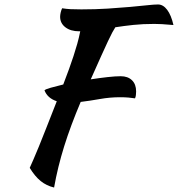

<svg xmlns="http://www.w3.org/2000/svg" viewBox="-20 -758 796 859"><path d="M520 -417Q552 -417 570.5 -399Q589 -381 589 -349Q589 -341 588 -332.5Q587 -324 584 -318Q571 -320 555 -321.5Q539 -323 517 -323Q472 -323 427 -315Q382 -307 341 -302Q296 -196 267 -103Q238 -10 222 81Q188 73 162 52Q136 31 113 -7Q120 -23 130 -45.5Q140 -68 154 -102.5Q168 -137 187.5 -186.5Q207 -236 234 -305Q192 -319 179 -354Q184 -359 207 -365.5Q230 -372 263 -380Q278 -419 289 -449.5Q300 -480 309 -507.5Q318 -535 325.5 -561.5Q333 -588 339 -618H334Q296 -618 272.5 -636Q249 -654 249 -683Q249 -691 251.5 -702Q254 -713 258 -721Q277 -718 295.5 -717Q314 -716 344 -716Q407 -716 462 -719.5Q517 -723 561.5 -727Q606 -731 638 -734.5Q670 -738 687 -738Q710 -738 728 -714Q746 -690 756 -646Q724 -649 704.5 -650Q685 -651 670 -651Q619 -651 576.5 -646.5Q534 -642 496 -636Q490 -627 482.5 -613Q475 -599 463 -573.5Q451 -548 432.5 -507Q414 -466 386 -403Q425 -409 460.5 -413Q496 -417 520 -417Z"/></svg>

Font: Kaushan Script
Style: Regular
Weight: 400
Designer: Pablo Impallari
Foundry: Pablo Impallari
Version: Version 1.002